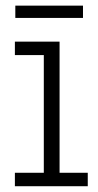

<svg xmlns="http://www.w3.org/2000/svg" viewBox="-20 -644 340 664"><path d="M31.5 0V-46.5H131.5V-453.5H31.5V-500H186V-46.5H283.5V0ZM33 -582V-624.5H267V-582Z"/></svg>

Font: Trispace Condensed ExtraLight
Style: Regular
Weight: 200
Width: 3
Designer: Tyler Finck
Foundry: Etcetera Type Company
Version: Version 1.210; ttfautohint (v1.8.3)